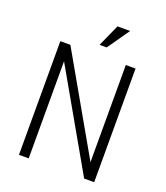

<svg xmlns="http://www.w3.org/2000/svg" viewBox="-159 -1003 963 1113"><g transform="rotate(20 322.5 -446.5)"><path d="M372 -894H450L355 -758H311ZM90 1V-700H152L494 -101V-700H554V1H492L150 -598V1Z"/></g></svg>

Font: Haskoy Light
Style: Regular
Weight: 300
Designer: Ertekin Erdin
Foundry: Ertekin Erdin
Version: Version 2.000; ttfautohint (v1.8.4.7-5d5b)